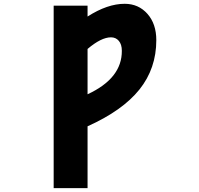

<svg xmlns="http://www.w3.org/2000/svg" viewBox="-20 -762 1040 1001"><path d="M436.5 -270.5Q616.2 -353.5 615.2 -497.1Q615.2 -530.3 599.6 -548.8Q584 -567.4 558.6 -567.4Q507.8 -567.4 436.5 -506.8ZM436.5 218.8H259.8V-732.4H436.5V-675.8Q540 -742.2 629.9 -742.2Q702.1 -742.2 748.5 -689.9Q794.9 -637.7 794.9 -552.7Q794.9 -405.3 707 -295.4Q619.1 -185.5 436.5 -103.5Z"/></svg>

Font: Gen Shin Gothic Monospace Heavy
Style: Bold
Weight: 800
Designer: [Source Han Sans]
Ryoko NISHIZUKA  (kana & ideographs); Paul D. Hunt (Latin, Greek & Cyrillic); Wenlong ZHANG  (bopomofo
Version: Version 1.002.20150607